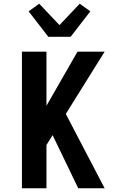

<svg xmlns="http://www.w3.org/2000/svg" viewBox="-20 -1013 640 1033"><path d="M401 0 263 -286 230 -233V0H98V-735H230V-444L397 -735H543L334 -400L543 0ZM240 -815 134 -952 191 -993 300 -878 409 -993 466 -952 360 -815Z"/></svg>

Font: Iosevka Aile Extrabold
Style: Regular
Weight: 800
Designer: Belleve Invis
Foundry: Belleve Invis
Version: Version 27.3.5; ttfautohint (v1.8.4)